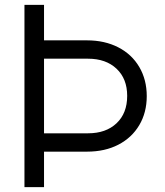

<svg xmlns="http://www.w3.org/2000/svg" viewBox="-20 -765 675 785"><path d="M80 -745H160V-600H336Q408 -600 463.5 -571.5Q519 -543 549.5 -491Q580 -439 580 -372Q580 -305 549.5 -253.5Q519 -202 464 -173.5Q409 -145 336 -145H160V0H80ZM340 -220Q413 -220 456.5 -261Q500 -302 500 -373Q500 -443 456.5 -484Q413 -525 340 -525H160V-220Z"/></svg>

Font: Evergrow Sans 
Style: Regular
Weight: 400
Foundry: 10Web
Version: Version 1.000